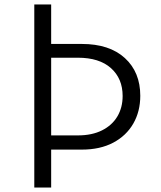

<svg xmlns="http://www.w3.org/2000/svg" viewBox="-20 -845 724 865"><path d="M134.5 0V-825H210.5V-647H348.5Q473 -647 542.5 -583.5Q612 -520 612 -413.5Q612 -343 580.5 -288.2Q549 -233.5 490 -202.2Q431 -171 348.5 -171H210.5V0ZM210.5 -235H330.5Q394.5 -235 439.8 -257.8Q485 -280.5 508.8 -320.5Q532.5 -360.5 532.5 -412.5Q532.5 -491 480 -538Q427.5 -585 330.5 -585H210.5Z"/></svg>

Font: Spartan Thin
Style: Regular
Weight: 400
Version: Version 1.004